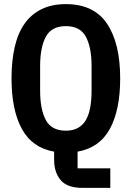

<svg xmlns="http://www.w3.org/2000/svg" viewBox="-20 -730 640 933"><path d="M516 183H381Q307 183 275 145.5Q243 108 243 46V7Q136 -12 86 -104Q36 -196 36 -349Q36 -434 51.5 -501.5Q67 -569 99.5 -615Q132 -661 182 -685.5Q232 -710 300 -710Q436 -710 500 -615Q564 -520 564 -349Q564 -196 514 -104Q464 -12 357 7V88H516ZM300 -95Q335 -95 359 -108.5Q383 -122 397.5 -147Q412 -172 418.5 -208.5Q425 -245 425 -290V-409Q425 -499 397.5 -551Q370 -603 300 -603Q230 -603 202.5 -551Q175 -499 175 -409V-289Q175 -199 202.5 -147Q230 -95 300 -95Z"/></svg>

Font: IBM Plex Mono SmBld
Style: Regular
Weight: 600
Monospace: yes
Designer: Mike Abbink, Paul van der Laan, Pieter van Rosmalen
Foundry: Bold Monday
Version: Version 2.3